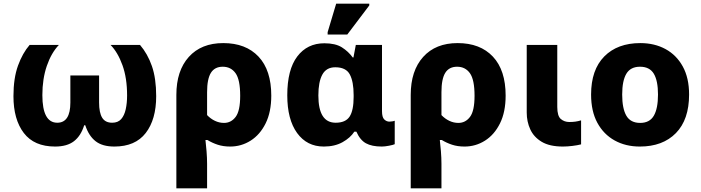

<svg xmlns="http://www.w3.org/2000/svg" viewBox="-20 -796 3854 1056"><path d="M283 10Q168 10 111 -64.5Q54 -139 54 -267Q54 -366 79 -435Q104 -504 143 -549H304Q262 -505 237.5 -433.5Q213 -362 213 -273Q213 -121 295 -121Q367 -121 367 -232V-381H525V-232Q525 -176 542 -148.5Q559 -121 597 -121Q629 -121 646.5 -141Q664 -161 671.5 -195Q679 -229 679 -271Q679 -367 653.5 -437.5Q628 -508 588 -549H750Q792 -500 815.5 -432.5Q839 -365 839 -267Q839 -139 781.5 -64.5Q724 10 609 10Q543 10 505.5 -19.5Q468 -49 449 -107H443Q425 -49 387 -19.5Q349 10 283 10Z M950 240V-274Q950 -407 1018.5 -483Q1087 -559 1208 -559Q1332 -559 1402 -484.5Q1472 -410 1472 -270Q1472 -180 1441 -117.5Q1410 -55 1358.5 -22.5Q1307 10 1246 10Q1208 10 1177.5 0Q1147 -10 1121 -26H1110Q1113 -2 1116 35.5Q1119 73 1119 105V240ZM1212 -120Q1251 -120 1276 -153Q1301 -186 1301 -269Q1301 -358 1275.5 -393.5Q1250 -429 1205 -429Q1161 -429 1140 -395.5Q1119 -362 1119 -289V-163Q1138 -143 1162 -131.5Q1186 -120 1212 -120Z M1761 10Q1668 10 1614 -64.5Q1560 -139 1560 -272Q1560 -413 1615 -485.5Q1670 -558 1764 -558Q1825 -558 1860.5 -535.5Q1896 -513 1920 -480H1924L1937 -549H2081V-185Q2081 -151 2093.5 -139Q2106 -127 2122 -127Q2128 -127 2137.5 -128.5Q2147 -130 2151 -132V-3Q2143 1 2119.5 5.5Q2096 10 2080 10Q2025 10 1992.5 -8Q1960 -26 1940 -72H1929Q1907 -38 1864 -14Q1821 10 1761 10ZM1826 -121Q1881 -121 1903 -155Q1925 -189 1925 -263V-273Q1925 -347 1904 -386.5Q1883 -426 1824 -426Q1775 -426 1753 -386Q1731 -346 1731 -271Q1731 -121 1826 -121ZM1782 -606V-619L1829 -776H2011V-766L1890 -606Z M2239 240V-274Q2239 -407 2307.5 -483Q2376 -559 2497 -559Q2621 -559 2691 -484.5Q2761 -410 2761 -270Q2761 -180 2730 -117.5Q2699 -55 2647.5 -22.5Q2596 10 2535 10Q2497 10 2466.5 0Q2436 -10 2410 -26H2399Q2402 -2 2405 35.5Q2408 73 2408 105V240ZM2501 -120Q2540 -120 2565 -153Q2590 -186 2590 -269Q2590 -358 2564.5 -393.5Q2539 -429 2494 -429Q2450 -429 2429 -395.5Q2408 -362 2408 -289V-163Q2427 -143 2451 -131.5Q2475 -120 2501 -120Z M3076 10Q3003 10 2959.5 -16Q2916 -42 2896.5 -84.5Q2877 -127 2877 -177V-549H3045V-208Q3045 -158 3064.5 -141.5Q3084 -125 3111 -125Q3129 -125 3144 -127Q3159 -129 3176 -134V-2Q3157 3 3128.5 6.5Q3100 10 3076 10Z M3770 -276Q3770 -138 3697.5 -64Q3625 10 3499 10Q3421 10 3360.5 -23.5Q3300 -57 3265.5 -120.5Q3231 -184 3231 -276Q3231 -412 3303.5 -485.5Q3376 -559 3502 -559Q3580 -559 3640.5 -526Q3701 -493 3735.5 -430Q3770 -367 3770 -276ZM3402 -276Q3402 -199 3425 -159.5Q3448 -120 3501 -120Q3553 -120 3576 -159.5Q3599 -199 3599 -276Q3599 -352 3576 -390.5Q3553 -429 3500 -429Q3448 -429 3425 -390.5Q3402 -352 3402 -276Z"/></svg>

Font: Noto Sans ExtraBold
Style: Regular
Weight: 800
Designer: Monotype Design Team
Foundry: Monotype Imaging Inc.
Version: Version 2.007